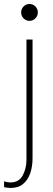

<svg xmlns="http://www.w3.org/2000/svg" viewBox="-32 -718 264 955"><path d="M21.5 216.8Q12.7 216.8 4.9 215.8Q-2.9 214.8 -11.7 212.9V183.6Q-3.4 187 4.9 188.2Q13.2 189.5 19.5 189.5Q62 189.5 80.8 154.8Q99.6 120.1 99.6 77.1V-521.5H129.9V68.4Q129.9 109.9 118.4 143.6Q106.9 177.2 83 197Q59.1 216.8 21.5 216.8ZM114.3 -614.3Q97.7 -614.3 85.4 -626.5Q73.2 -638.7 73.2 -656.2Q73.2 -673.8 85.4 -686Q97.7 -698.2 114.3 -698.2Q131.8 -698.2 144 -686Q156.2 -673.8 156.2 -656.2Q156.2 -638.7 144 -626.5Q131.8 -614.3 114.3 -614.3Z"/></svg>

Font: Reddit Sans Condensed ExtraLight
Style: Regular
Weight: 250
Version: Version 1.014